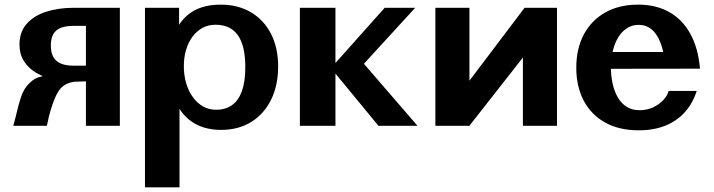

<svg xmlns="http://www.w3.org/2000/svg" viewBox="-20 -538 3051 821"><path d="M347.4 0V-245.4L414.9 -192.6L291.9 -188.2H277.4Q237.7 -189.9 199.4 -200Q161.2 -210.1 130.4 -229.4Q99.6 -248.7 81.4 -278.1Q63.3 -307.4 63.3 -347.4Q63.3 -400.6 93.5 -435.4Q123.7 -470.3 176.4 -487.5Q229.1 -504.7 295.5 -504.7H492.5V0ZM347.4 -201.6V-500.9L479.6 -427.3H293.3Q262.1 -427.3 240.8 -419.2Q219.5 -411.2 208.5 -392.9Q197.4 -374.7 197.4 -343.6Q197.4 -312.4 208.6 -293.5Q219.7 -274.6 241.1 -265.9Q262.6 -257.2 293.3 -257.2H379.6ZM36.7 0Q41.2 -15.1 45.5 -32.8Q49.9 -50.5 53.9 -66.4Q57.9 -82.3 60.4 -91.9Q69.2 -124.6 77.8 -142.7Q86.4 -160.8 95 -170.7Q103.6 -180.5 111.4 -187.4Q127.7 -202.7 147.7 -208.5Q167.7 -214.3 182.8 -215.7L357.2 -192.4Q337.6 -192.6 318.6 -191.2Q299.7 -189.9 283.1 -185.6Q266.5 -181.3 253.3 -172.2Q241.5 -164.1 231.9 -150.5Q222.4 -136.9 213.9 -116.3Q205.3 -95.7 196.3 -65.8Q191.1 -48.6 188.7 -38.2Q186.3 -27.7 184.8 -19.4Q183.3 -11.2 180.3 0Z M599.9 263V-504.7H745.8V-297.6L705.4 -328.3Q725.7 -424.2 779.3 -471.2Q832.9 -518.2 923.3 -518.2Q997.9 -518.2 1053.2 -485.4Q1108.5 -452.6 1138.9 -393.2Q1169.3 -333.9 1169.3 -253.7Q1169.3 -172.6 1139.1 -111.4Q1108.8 -50.3 1054.1 -16.4Q999.3 17.4 925.6 17.4Q866.4 17.4 822.1 -4.7Q777.7 -26.8 748.9 -70.5Q720.2 -114.1 708.1 -178.4L747.6 -209.9V263ZM903.5 -68.7Q944.2 -68.7 972.1 -88.4Q1000 -108.2 1014.5 -148.8Q1028.9 -189.4 1028.9 -251.1Q1028.9 -297.8 1020.7 -331.9Q1012.5 -366.1 996.4 -388.3Q980.3 -410.6 956.4 -421.4Q932.5 -432.2 901.4 -432.2Q870.9 -432.2 846 -418.8Q821.1 -405.3 803.3 -381.4Q785.4 -357.4 775.8 -325.2Q766.1 -293 766.1 -255.3Q766.1 -216.1 776.1 -182.1Q786.1 -148.2 804.5 -122.8Q822.9 -97.3 847.9 -83Q872.9 -68.7 903.5 -68.7Z M1262.3 0V-504.7H1414.4V0ZM1511.5 -238.4 1404.4 -257.4 1625 -504.7H1755.4ZM1598.4 0 1384.6 -259.6 1533.2 -268.6 1765.3 0Z M1841.7 0V-504.7H1987.3V-157.3L1953.9 -148.8L2223.1 -504.7H2361.7V0H2215.9V-330.8L2259.8 -347.9L1987 0Z M2711.1 19.2Q2627.1 19.2 2567.3 -14.2Q2507.5 -47.7 2475.8 -108Q2444.2 -168.4 2444.2 -248.6Q2444.2 -329.9 2476.5 -390.6Q2508.8 -451.2 2568.2 -484.7Q2627.6 -518.2 2708.8 -518.2Q2784.8 -518.2 2841.3 -486.6Q2897.8 -455.1 2931.6 -394.1Q2965.5 -333.1 2973.2 -244.3H2826.3Q2822.8 -290.4 2813.7 -325.6Q2804.6 -360.7 2790.1 -384.3Q2775.6 -407.9 2755.8 -419.8Q2736.1 -431.7 2711.1 -431.7Q2683.7 -431.7 2661.7 -417.9Q2639.8 -404.1 2624.3 -379.4Q2608.9 -354.7 2600.7 -321.2Q2592.5 -287.6 2592.5 -248.1Q2592.5 -214.3 2599.3 -181.9Q2606.1 -149.6 2620.6 -123.5Q2635.1 -97.5 2658.5 -82.1Q2681.8 -66.7 2715 -66.7Q2746.8 -66.7 2773.1 -79.2Q2799.4 -91.7 2816.9 -110.7Q2834.3 -129.7 2839.1 -149.3H2959.2Q2942.3 -96.1 2908.5 -58.4Q2874.7 -20.7 2825.2 -0.7Q2775.6 19.2 2711.1 19.2ZM2579.8 -243.8 2551.3 -315.7H2940.2L2940.6 -244.3Z"/></svg>

Font: Russolo 10pt ExtraLight
Style: Regular
Weight: 200
Designer: Micah Stupak-Hahn
Version: Version 1.000